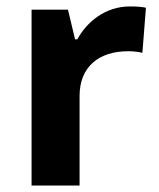

<svg xmlns="http://www.w3.org/2000/svg" viewBox="-20 -576 494 596"><path d="M220 -454H213L191 -546H78V0H227V-278C227 -368 286 -417 378 -417C395 -417 410 -415 422 -412L433 -552C420 -555 403 -556 383 -556C306 -556 249 -507 220 -454Z"/></svg>

Font: Passageway
Style: Regular
Weight: 700
Foundry: Ascender Corporation
Version: Version 1.11